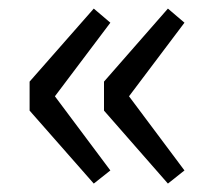

<svg xmlns="http://www.w3.org/2000/svg" viewBox="-20 -510 519 456"><path d="M202.7 -74 50.3 -247.3V-316.2L202.7 -489.6L242.1 -456.1L110.4 -281.3L242.1 -105.2ZM378.8 -74 227 -247.3V-316.2L378.8 -489.6L418.1 -456.1L286.4 -281.3L418.1 -105.2Z"/></svg>

Font: Noto Sans TC Thin
Style: Regular
Weight: 100
Designer: Ryoko NISHIZUKA 西塚涼子 (kana, bopomofo & ideographs); Paul D. Hunt (Latin, Greek & Cyrillic); Sandoll Communications 산돌커뮤니
Foundry: Adobe
Version: Version 2.004-H2;hotconv 1.0.118;makeotfexe 2.5.65603